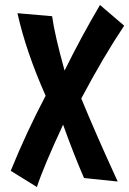

<svg xmlns="http://www.w3.org/2000/svg" viewBox="-20 -720 518 770"><path d="M23 -35Q87 -192 163 -336Q84 -514 50 -667L189 -655Q199 -581 239 -437Q305 -571 381 -700L478 -617Q395 -493 306 -325Q363 -186 452 8L317 -6Q278 -95 233 -220Q154 -50 128 30Z"/></svg>

Font: Boogaloo
Style: Regular
Weight: 400
Designer: John Vargas Beltran
Foundry: John Vargas Beltran
Version: Version 1.002